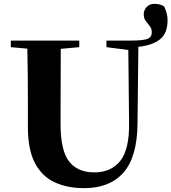

<svg xmlns="http://www.w3.org/2000/svg" viewBox="-20 -958 891 998"><path d="M533.2 -712.9V-747.1H659.2Q725.1 -747.1 747.1 -756.1Q769 -765.1 769 -790Q769 -809.1 758.5 -822.3Q748 -835.4 737.5 -849.1Q727.1 -862.8 727.1 -883.8Q727.1 -904.8 742.2 -921.4Q757.3 -938 782.2 -938Q813 -938 833 -924.8Q840.3 -910.2 845.7 -891.1Q851.1 -872.1 851.1 -854Q851.1 -783.7 810.5 -752.7Q770 -721.7 699.2 -714.8L694.8 -314Q692.9 -141.6 621.6 -60.8Q550.3 20 417 20Q331.1 20 265.1 -10Q199.2 -40 162.1 -109.6Q125 -179.2 125 -296.9V-405.8Q125 -479.5 124.5 -554.7Q124 -629.9 122.1 -705.1L36.1 -712.9V-747.1H392.1V-712.9L295.9 -704.1L294.9 -405.8V-312Q294.9 -174.8 339.4 -118.4Q383.8 -62 470.2 -62Q557.1 -62 604.7 -121.1Q652.3 -180.2 650.9 -315.9L647 -698.2Z"/></svg>

Font: Source Han Serif TW Heavy
Style: Regular
Weight: 900
Designer: Ryoko NISHIZUKA Ë•øÂ°öÊ∂ºÂ≠ê (kana & ideographs); Frank Grie√ühammer (Latin, Greek & Cyrillic); Wenlong ZHANG Âº†ÊñáÈæô 
Foundry: Adobe
Version: Version 2.003;hotconv 1.1.1;makeotfexe 2.6.0